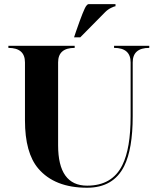

<svg xmlns="http://www.w3.org/2000/svg" viewBox="-20 -880 743 905"><path d="M329.1 -704.1 338.9 -733.4Q375 -837.9 386.7 -852.5Q392.6 -860.4 397.5 -860.4H524.4V-850.6Q519.5 -850.6 504.4 -843.3Q487.8 -835.4 475.1 -822.3L358.4 -704.1ZM595.7 -332V-585.9Q595.7 -654.3 517.6 -654.3V-664.1H683.6V-654.3Q605.5 -654.3 605.5 -585.9V-332Q605.5 -177.7 565.4 -97.2Q514.6 4.9 390.6 4.9Q237.3 4.9 160.2 -85.9Q97.7 -159.7 97.7 -312.5V-585.9Q97.7 -654.3 19.5 -654.3V-664.1H332V-654.3Q253.9 -654.3 253.9 -585.9V-195.3Q253.9 -4.9 390.6 -4.9Q508.8 -4.9 556.6 -101.6Q595.7 -180.2 595.7 -332Z"/></svg>

Font: spinweradBold
Style: Regular
Weight: 700
Width: 7
Version: Version 0.3 ; ttfautohint (v1.2) -l 8 -r 50 -G 200 -x 14 -D 